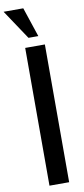

<svg xmlns="http://www.w3.org/2000/svg" viewBox="-143 -1161 527 1201"><g transform="rotate(-10 120.0 -560.5)"><path d="M68.4 0V-875H193.4V0ZM99.6 -933.6 -25.4 -1121.1H99.6L162.1 -933.6Z"/></g></svg>

Font: Oswald-Regular
Style: Regular
Weight: 400
Designer: vernon adams
Foundry: vernon adams
Version: Version 2.002; ttfautohint (v0.92.18-e454-dirty) -l 8 -r 50 